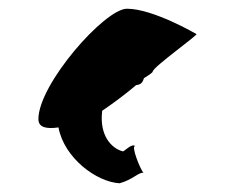

<svg xmlns="http://www.w3.org/2000/svg" viewBox="-20 -720 545 440"><path d="M68 -447C68 -428 86 -424 114 -428C127 -358 201 -303 254 -300C284 -308 298 -326 309 -324C302 -330 279 -388 290 -385C283 -392 268 -376 262 -373C234 -380 208 -411 214 -464V-466C242 -485 271 -507 292 -525C303 -526 307 -531 310 -541C323 -549 330 -554 330 -556C330 -566 437 -642 430 -642C430 -642 331 -700 271 -700C220 -700 68 -527 68 -447Z"/></svg>

Font: Ampere
Style: SCSuCnd
Weight: 400
Version: Version 1